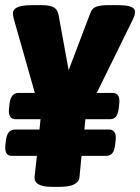

<svg xmlns="http://www.w3.org/2000/svg" viewBox="-21 -722 543 744"><path d="M25 -118Q-5 -118 0 -161L2 -178Q7 -220 37 -220H132L136 -260H40Q9 -260 14 -302L16 -320Q21 -362 51 -362H114L33 -647Q29 -661 29 -672Q31 -702 101 -702H143Q171 -702 186.5 -694Q202 -686 206 -664L245 -450L330 -674Q337 -692 355 -697Q373 -702 395 -702H437Q472 -702 488 -695Q504 -688 502 -673Q502 -667 499.5 -660.5Q497 -654 494 -647L354 -362H415Q446 -362 441 -319L439 -301Q436 -279 428 -269.5Q420 -260 404 -260H310L306 -220H401Q432 -220 427 -178L425 -160Q422 -137 413.5 -127.5Q405 -118 390 -118H295L287 -36Q283 2 211 2H180Q110 2 113 -37L122 -118Z"/></svg>

Font: Asap Condensed Condensed ExtraBold
Style: Italic
Weight: 800
Width: 3
Italic angle: -6°
Designer: Pablo Cosgaya
Foundry: Omnibus-Type
Version: Version 3.001; ttfautohint (v1.8.4.7-5d5b)